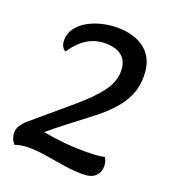

<svg xmlns="http://www.w3.org/2000/svg" viewBox="-129 -779 809 898"><g transform="rotate(20 276.0 -330.0)"><path d="M382 20Q338 20 289.1 12.2Q240.2 4.5 192.8 -3.2Q145.5 -11 104.8 -11Q83 -11 66.7 -7.8Q50.3 -4.7 37.7 0Q28.3 -8.7 22.2 -23.6Q16 -38.5 16 -52.3Q16 -75.8 29.1 -92.8Q42.2 -109.7 51.3 -118.3L242.2 -280.2Q309.8 -337.5 348.8 -388.5Q387.7 -439.5 387.7 -493.8Q387.7 -541.7 358.8 -566.7Q330 -591.7 276.7 -591.7Q242.2 -591.7 212.8 -580.2Q183.3 -568.8 158.5 -546.7Q133.7 -524.5 111.7 -491.3Q104.8 -495.5 99.2 -502.2Q93.7 -508.8 90.8 -518.1Q87.8 -527.3 87.8 -540.3Q87.8 -573.2 106.4 -599Q125 -624.8 156.2 -643Q187.5 -661.2 225.7 -670.6Q263.8 -680 302.2 -680Q347 -680 382.8 -668.9Q418.5 -657.8 444.2 -636.2Q469.8 -614.7 483.1 -582.2Q496.3 -549.7 496.2 -506.8Q496.2 -456.2 479 -415.4Q461.8 -374.7 432.8 -341Q403.8 -307.3 368.3 -277.3Q350.8 -263 320.3 -239.5Q289.8 -216 255.6 -189.8Q221.3 -163.7 192.1 -140.4Q162.8 -117.2 147 -103.3Q204 -93.3 251.9 -88.5Q299.8 -83.7 356.2 -83.7Q384.3 -83.7 409.1 -85.3Q433.8 -87 454.2 -91.2Q466 -72.8 466 -47.2Q465.8 -18.5 445.7 0.8Q425.5 20 382 20Z"/></g></svg>

Font: Sansita Swashed Light
Style: Regular
Weight: 300
Designer: Pablo Cosgaya
Foundry: Omnibus-Type
Version: Version 1.003